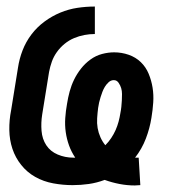

<svg xmlns="http://www.w3.org/2000/svg" viewBox="-20 -558 540 587"><path d="M392 9Q369 9 345.5 4.5Q322 0 300 -8Q276 1 251.5 4.5Q227 8 202 8Q172 8 142.5 2.5Q113 -3 88 -17Q63 -31 45 -53.5Q27 -76 18 -103Q9 -130 8.5 -160.5Q8 -191 14 -221L35 -351Q39 -378 49 -404Q59 -430 76 -452.5Q93 -475 116 -492Q139 -509 164.5 -519.5Q190 -530 216.5 -534Q243 -538 270 -538V-454Q254 -454 238 -451Q222 -448 206.5 -441.5Q191 -435 177.5 -424Q164 -413 154 -399Q144 -385 138.5 -369.5Q133 -354 130 -338L109 -208Q105 -183 107 -158Q109 -133 121.5 -114Q134 -95 156.5 -85.5Q179 -76 204 -76Q205 -76 206.5 -76Q208 -76 210 -76Q198 -94 191 -113.5Q184 -133 181 -154Q178 -175 179.5 -197Q181 -219 185 -241Q188 -260 193 -278.5Q198 -297 206.5 -314.5Q215 -332 227.5 -348Q240 -364 256.5 -376Q273 -388 292 -393Q311 -398 329 -398Q352 -398 373.5 -390.5Q395 -383 410.5 -368Q426 -353 434.5 -332.5Q443 -312 446.5 -290Q450 -268 448.5 -245Q447 -222 443 -198Q438 -166 426 -134.5Q414 -103 393 -76Q393 -76 393.5 -76Q394 -76 395 -76Q397 -76 399.5 -76Q402 -76 404 -76L409 8Q405 8 400.5 8.5Q396 9 392 9ZM302 -114Q312 -124 320 -136Q328 -148 333.5 -160.5Q339 -173 342.5 -186Q346 -199 348 -212Q350 -222 351 -231.5Q352 -241 352.5 -251Q353 -261 353 -270.5Q353 -280 350.5 -288.5Q348 -297 342.5 -305Q337 -313 328 -313Q319 -313 312 -306.5Q305 -300 300.5 -292.5Q296 -285 293 -277Q290 -269 287.5 -261Q285 -253 283 -244.5Q281 -236 280 -228Q278 -212 277 -196.5Q276 -181 278.5 -166.5Q281 -152 287 -138.5Q293 -125 302 -114Z"/></svg>

Font: Iosevka Slab Semibold
Style: Italic
Weight: 600
Italic angle: -9°
Monospace: yes
Designer: Belleve Invis
Foundry: Belleve Invis
Version: Version 11.1.1; ttfautohint (v1.8.3)